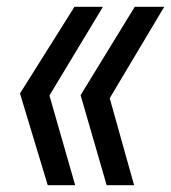

<svg xmlns="http://www.w3.org/2000/svg" viewBox="-20 -547 505 567"><path d="M121 0 39 -271 200 -527H284L126 -265L202 0ZM295 0 218 -266 378 -527H465L304 -257L376 0Z"/></svg>

Font: Mona Sans Condensed Medium
Style: Italic
Weight: 500
Width: 3
Italic angle: -11.7°
Designer: Deni Anggara
Foundry: GitHub
Version: Version 1.001; ttfautohint (v1.8.4.7-5d5b);gftools[0.9.31]